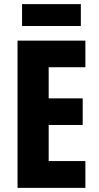

<svg xmlns="http://www.w3.org/2000/svg" viewBox="-20 -911 479 931"><path d="M394 0H65V-714H394V-585H216V-434H381V-305H216V-130H394ZM372 -891V-785H87V-891Z"/></svg>

Font: Noto Sans Gujarati ExtraCondensed ExtraBold
Style: Regular
Weight: 800
Width: 2
Designer: Jelle Bosma - Monotype Design Team, Universal Thirst
Foundry: Monotype Imaging Inc.
Version: Version 2.106; ttfautohint (v1.8.4.7-5d5b)